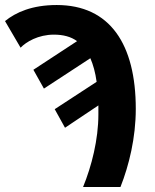

<svg xmlns="http://www.w3.org/2000/svg" viewBox="-38 -745 617 765"><path d="M293 0H442C476 -86 503 -196 503 -311C503 -569 400 -725 188 -725C90 -725 25 -696 -18 -661L44 -555C66 -578 114 -607 177 -607C213 -607 245 -599 269 -581L95 -467L137 -392L322 -513C333 -488 342 -456 347 -419L180 -310L221 -236L354 -325V-289C354 -189 327 -83 293 0Z"/></svg>

Font: Noto Sans Display
Style: Bold
Weight: 700
Designer: Monotype Design Team
Foundry: Monotype Imaging Inc.
Version: Version 1.900